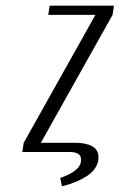

<svg xmlns="http://www.w3.org/2000/svg" viewBox="-20 -532 419 672"><path d="M58.1 0 63 -32.2 314 -480H148.9L153.8 -512.2H378.9L374 -480L123 -32.2H244.1Q280.8 -32.2 302.7 -20Q324.7 -7.8 324.7 18.1Q324.7 24.4 324.2 27.8Q318.8 62 283 85Q247.1 107.9 196.8 120.1L190.9 90.8Q258.3 67.4 263.2 34.2Q263.7 31.7 263.7 26.4Q263.7 0 224.1 0Z"/></svg>

Font: Gawaa
Style: Italic
Weight: 400
Designer: T. Christopher White
Version: Version 1.0